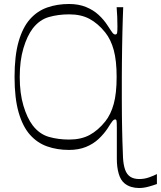

<svg xmlns="http://www.w3.org/2000/svg" viewBox="-20 -736 807 963"><path d="M767 187Q748 194 724 200.5Q700 207 677 207Q657 207 638.5 201.5Q620 196 605 184Q585 168 575.5 135.5Q566 103 566 61Q566 25 566 1Q566 -23 566 -44.5Q566 -66 566 -94Q566 -123 564.5 -130Q563 -137 558 -137Q551 -137 544 -128.5Q537 -120 519 -91Q501 -64 474.5 -39Q448 -14 411 1Q374 16 326 16Q267 16 217 -1.5Q167 -19 130.5 -60Q94 -101 73.5 -172Q53 -243 53 -350Q53 -457 73.5 -528Q94 -599 130.5 -640Q167 -681 217 -698.5Q267 -716 326 -716Q374 -716 411 -701Q448 -686 474.5 -661.5Q501 -637 519 -609Q537 -581 544 -572Q551 -563 558 -563Q566 -563 567.5 -571.5Q569 -580 569 -603Q569 -631 568 -651.5Q567 -672 565 -700H598Q597 -678 596 -646Q595 -614 594 -576Q593 -538 592.5 -498.5Q592 -459 591.5 -420.5Q591 -382 591 -350Q591 -280 591 -233Q591 -186 591.5 -152.5Q592 -119 592.5 -90Q593 -61 594 -27.5Q595 6 597 55Q599 91 607.5 115Q616 139 633.5 150.5Q651 162 679 162Q704 162 728 153.5Q752 145 767 137ZM79 -350Q79 -268 97.5 -206Q116 -144 144 -107Q178 -63 225 -49.5Q272 -36 327 -36Q387 -36 429.5 -59Q472 -82 508 -127Q536 -162 550.5 -215Q565 -268 565 -350Q565 -432 550.5 -485Q536 -538 508 -573Q472 -618 429.5 -641Q387 -664 327 -664Q272 -664 225 -650.5Q178 -637 144 -593Q116 -556 97.5 -494Q79 -432 79 -350Z"/></svg>

Font: Ojuju Light
Style: Regular
Weight: 300
Designer: Chisaokwu Joboson, Mirko Velimirovic
Foundry: Udi Foundry
Version: Version 1.000